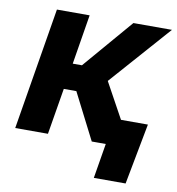

<svg xmlns="http://www.w3.org/2000/svg" viewBox="-79 -618 781 846"><g transform="rotate(10 311.0 -195.0)"><path d="M17.5 0 107.8 -545.9H254.2L217.8 -323.3H259L450 -545.9H622.5L383.1 -275.1L534 0H359.9L254.5 -206.9H198.3L163.9 0ZM396.7 156.2 422.6 0H380.4L399.7 -116.4H590.6L538.9 156.2Z"/></g></svg>

Font: Inter
Style: Italic
Weight: 400
Italic angle: -9.3988°
Designer: Rasmus Andersson
Foundry: rsms
Version: Version 4.001;git-66647c0bb